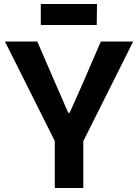

<svg xmlns="http://www.w3.org/2000/svg" viewBox="-20 -933 686 953"><path d="M252 0V-233L4.5 -727H165L254.5 -520.5L318.5 -373.5H326L391 -520L480.5 -727H641L393.5 -232.5V0ZM182.5 -809V-913H461.5L460 -809Z"/></svg>

Font: Spline Sans SemiBold
Style: Regular
Weight: 600
Designer: Eben Sorkin, Mirko Velimirovic
Foundry: Sorkin Type
Version: Version 1.000; ttfautohint (v1.8.3)